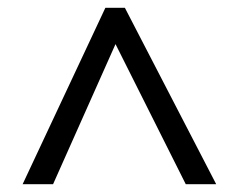

<svg xmlns="http://www.w3.org/2000/svg" viewBox="-20 -739 612 492"><path d="M38 -267 250 -719H300L534 -267H456L276 -626L116 -267Z"/></svg>

Font: Noto Sans Balinese
Style: Regular
Weight: 400
Designer: Aditya Bayu, David Williams
Foundry: David Williams
Version: Version 2.003